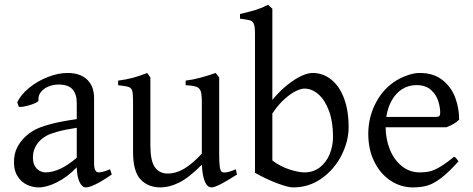

<svg xmlns="http://www.w3.org/2000/svg" viewBox="-20 -777 1998 811"><path d="M304.2 -69.8Q262.7 -27.8 219.7 -6.6Q176.8 14.6 143.1 14.6Q117.7 14.6 94 3.4Q70.3 -7.8 54.7 -31.5Q39.1 -55.2 39.1 -90.8Q39.1 -125.5 50.8 -150.4Q62.5 -175.3 83 -195.8Q101.1 -213.9 123.8 -226.8Q146.5 -239.7 189.7 -251.7Q232.9 -263.7 304.2 -273.9V-342.8Q304.2 -378.4 286.6 -399.2Q269 -419.9 227.1 -419.9Q205.1 -419.9 184.8 -411.6Q164.6 -403.3 152.6 -388.2Q140.6 -373 142.6 -353.5Q143.1 -348.1 128.9 -341.6Q114.7 -335 95.5 -330.1Q76.2 -325.2 64.9 -325.2Q61 -325.2 59.6 -325.7L52.7 -344.7Q67.4 -376.5 102.3 -405.3Q137.2 -434.1 181.2 -451.4Q225.1 -468.8 265.6 -468.8Q318.8 -468.8 348.1 -440.7Q377.4 -412.6 377.4 -362.3V-86.9Q377.4 -48.8 397 -48.8Q413.1 -48.8 444.8 -62L452.1 -40Q412.1 -12.2 384.5 1.2Q356.9 14.6 342.8 14.6Q326.7 14.6 315.9 -8.3Q305.2 -31.2 304.2 -69.8ZM304.2 -237.3Q252 -229 221.4 -220.5Q190.9 -211.9 175 -202.9Q159.2 -193.8 147.5 -181.6Q119.1 -151.9 119.1 -111.8Q119.1 -87.9 128.2 -74Q137.2 -60.1 149.2 -54.4Q161.1 -48.8 171.9 -48.8Q232.4 -48.8 304.2 -110.8Z M832.5 -81.1Q776.9 -25.4 735.8 -5.4Q694.8 14.6 658.2 14.6Q606 14.6 574 -18.8Q542 -52.2 542 -136.2V-347.2Q542 -380.9 538.6 -393.1Q535.2 -405.3 523.7 -409.4Q512.2 -413.6 479 -417V-436.5Q513.2 -440.9 540.8 -448.2Q568.4 -455.6 601.6 -468.8L615.2 -449.7V-163.1Q615.2 -97.7 634 -70.8Q652.8 -43.9 689.9 -43.9Q722.2 -43.9 756.3 -63.5Q790.5 -83 832.5 -127.9V-347.2Q832.5 -377.9 827.9 -391.6Q823.2 -405.3 809.6 -410.4Q795.9 -415.5 764.2 -417V-436.5Q795.4 -440.4 825.4 -448.5Q855.5 -456.5 891.1 -468.8L905.8 -449.7V-124Q905.8 -91.8 908.2 -73.5Q910.6 -55.2 917 -50.8Q920.9 -48.3 927.7 -48.3Q944.8 -48.3 976.1 -62L981 -40Q942.9 -15.1 914.3 -0.2Q885.7 14.6 874 14.6Q837.9 14.6 832.5 -81.1Z M1057.1 -46.9V-632.8Q1057.1 -663.1 1052.5 -675.3Q1047.9 -687.5 1036.6 -690.9Q1025.4 -694.3 993.7 -698.2V-717.8Q1037.1 -728 1062.3 -735.8Q1087.4 -743.7 1112.3 -756.8Q1117.2 -752 1122.8 -747.1Q1128.4 -742.2 1130.4 -740.2V-355Q1161.1 -392.1 1193.1 -417.7Q1225.1 -443.4 1252.7 -456.1Q1280.3 -468.8 1299.8 -468.8Q1344.2 -468.8 1378.9 -441.2Q1413.6 -413.6 1433.1 -361.8Q1452.6 -310.1 1452.6 -240.2Q1452.6 -181.6 1423.1 -122.3Q1393.6 -63 1339.8 -24.2Q1286.1 14.6 1217.8 14.6Q1197.8 14.6 1152.6 -2.2Q1107.4 -19 1057.1 -46.9ZM1130.4 -297.9V-99.1Q1164.6 -73.2 1203.4 -61Q1242.2 -48.8 1265.6 -48.8Q1303.7 -48.8 1331.1 -70.1Q1358.4 -91.3 1372.6 -126Q1386.7 -160.6 1386.7 -199.2Q1386.7 -261.7 1369.9 -307.9Q1353 -354 1325.4 -378.4Q1297.9 -402.8 1265.6 -402.8Q1252 -402.8 1230.2 -392.6Q1208.5 -382.3 1182.1 -358.9Q1155.8 -335.4 1130.4 -297.9Z M1608.9 -239.3Q1609.4 -188 1627.2 -144.5Q1645 -101.1 1677.7 -75Q1710.4 -48.8 1753.4 -48.8Q1776.9 -48.8 1795.4 -53.2Q1814 -57.6 1838.6 -72Q1863.3 -86.4 1898.4 -115.2Q1907.2 -110.4 1916.5 -95.2Q1873.5 -47.9 1843 -24.7Q1812.5 -1.5 1786.1 6.6Q1759.8 14.6 1723.6 14.6Q1673.3 14.6 1630.1 -13.7Q1586.9 -42 1561.3 -93.5Q1535.6 -145 1535.6 -211.9Q1535.6 -278.3 1564.5 -336.9Q1593.3 -395.5 1643.6 -430.2Q1666.5 -446.3 1697 -457.5Q1727.5 -468.8 1752.4 -468.8Q1812 -468.8 1849.6 -438.5Q1887.2 -408.2 1903.3 -363.5Q1919.4 -318.8 1919.4 -272Q1903.8 -254.4 1865.7 -239.3ZM1820.8 -283.2Q1831.5 -283.2 1835.4 -286.9Q1839.4 -290.5 1839.4 -300.8Q1839.4 -323.7 1831.1 -350.3Q1822.8 -377 1800.3 -397.2Q1777.8 -417.5 1738.8 -417.5Q1705.6 -417.5 1679 -400.6Q1652.3 -383.8 1635 -353.3Q1617.7 -322.8 1611.8 -283.2Z"/></svg>

Font: David Libre
Style: Regular
Weight: 400
Version: Version 1.000